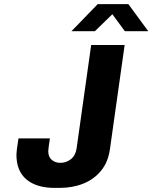

<svg xmlns="http://www.w3.org/2000/svg" viewBox="-20 -905 742 935"><path d="M246 10Q158 10 109 -31Q60 -72 60 -152Q60 -160 62 -176.5Q64 -193 70 -231H223Q219 -206 217 -189.5Q215 -173 215 -169Q215 -141 232 -126.5Q249 -112 274 -112Q303 -112 325.5 -130Q348 -148 353 -182L424 -686H587L515 -176Q506 -115 472 -73.5Q438 -32 386 -11Q334 10 270 10ZM328 -753 456 -885H605L702 -753H588L513 -855H547L442 -753Z"/></svg>

Font: Chivo Mono
Style: Bold Italic
Weight: 700
Italic angle: -8.05°
Monospace: yes
Version: Version 1.008